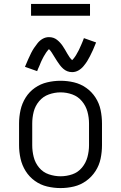

<svg xmlns="http://www.w3.org/2000/svg" viewBox="-20 -949 616 977"><path d="M288 8Q323 8 356.5 0Q390 -8 418.5 -28.5Q447 -49 466 -78.5Q485 -108 492 -142Q499 -176 499 -210V-320Q499 -355 492 -389Q485 -423 466 -452.5Q447 -482 418.5 -502Q390 -522 356.5 -530Q323 -538 288 -538Q254 -538 220 -530Q186 -522 157.5 -502Q129 -482 110.5 -452.5Q92 -423 84.5 -389Q77 -355 77 -320V-210Q77 -176 84.5 -142Q92 -108 110.5 -78.5Q129 -49 157.5 -28.5Q186 -8 220 0Q254 8 288 8ZM288 -52Q258 -52 228.5 -62Q199 -72 179 -96Q159 -120 151.5 -150Q144 -180 144 -210V-320Q144 -351 151.5 -380.5Q159 -410 179 -434Q199 -458 228.5 -468.5Q258 -479 288 -479Q319 -479 348 -468.5Q377 -458 397 -434Q417 -410 425 -380.5Q433 -351 433 -320V-210Q433 -180 425 -150Q417 -120 397 -96Q377 -72 348 -62Q319 -52 288 -52ZM347 -582Q364 -582 379 -590.5Q394 -599 405.5 -613Q417 -627 423.5 -637.5Q430 -648 437.5 -662.5Q445 -677 453 -694.5Q461 -712 469 -733L407 -755Q405 -749 402.5 -743Q400 -737 398 -732Q396 -727 393.5 -721.5Q391 -716 389 -711.5Q387 -707 385 -702.5Q383 -698 381 -694Q379 -690 377 -686.5Q375 -683 373 -679.5Q371 -676 369.5 -673Q368 -670 366 -667Q364 -664 363 -662.5Q362 -661 358 -655.5Q354 -650 352 -648Q350 -646 347 -643Q334 -655 322.5 -676Q311 -697 299 -715Q287 -733 270 -746.5Q253 -760 229 -760Q212 -760 197 -751.5Q182 -743 171 -729Q160 -715 153 -704.5Q146 -694 138.5 -679.5Q131 -665 123.5 -647.5Q116 -630 107 -609L169 -587Q171 -593 173.5 -598.5Q176 -604 178.5 -609.5Q181 -615 183 -620Q185 -625 187 -630Q189 -635 191 -639Q193 -643 195 -647Q197 -651 199 -655Q201 -659 203 -662.5Q205 -666 207 -669Q209 -672 210.5 -674.5Q212 -677 213 -679Q214 -681 218 -686Q222 -691 224 -693.5Q226 -696 229 -699Q236 -693 243 -682Q250 -671 257 -659.5Q264 -648 270.5 -638Q277 -628 284.5 -618Q292 -608 301.5 -599.5Q311 -591 322.5 -586.5Q334 -582 347 -582ZM138 -869H438V-929H138Z"/></svg>

Font: Iosevka Sparkle Light
Style: Regular
Weight: 300
Designer: Belleve Invis
Foundry: Belleve Invis
Version: Version 4.5.0; ttfautohint (v1.8.3)